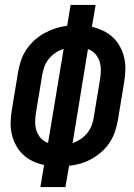

<svg xmlns="http://www.w3.org/2000/svg" viewBox="-20 -755 540 775"><path d="M143 0 158 -89Q134 -94 112 -104.5Q90 -115 73 -131Q56 -147 44.5 -168.5Q33 -190 27.5 -213.5Q22 -237 23 -262.5Q24 -288 28 -313L53 -464Q57 -488 64.5 -510.5Q72 -533 86 -554Q100 -575 118.5 -592Q137 -609 159 -621Q181 -633 204 -640.5Q227 -648 251 -651L265 -735H366L351 -647Q375 -641 397 -630.5Q419 -620 436 -604Q453 -588 464.5 -566.5Q476 -545 481.5 -521.5Q487 -498 486 -472.5Q485 -447 481 -422L456 -271Q452 -247 444.5 -224.5Q437 -202 423.5 -181Q410 -160 391 -143Q372 -126 350.5 -114Q329 -102 305.5 -95Q282 -88 259 -86L244 0ZM174 -178 237 -558Q219 -552 203.5 -541.5Q188 -531 176.5 -516.5Q165 -502 159 -485Q153 -468 150 -450L125 -299Q122 -281 122 -262.5Q122 -244 127.5 -227Q133 -210 145 -197Q157 -184 174 -178ZM273 -177Q290 -183 305.5 -193.5Q321 -204 332.5 -218.5Q344 -233 350.5 -250Q357 -267 359 -285L384 -436Q387 -454 387 -472.5Q387 -491 381.5 -508Q376 -525 364 -538Q352 -551 335 -557Z"/></svg>

Font: Iosevka Curly Semibold Oblique
Style: Regular
Weight: 600
Italic angle: -9°
Monospace: yes
Designer: Belleve Invis
Foundry: Belleve Invis
Version: Version 11.1.0; ttfautohint (v1.8.3)